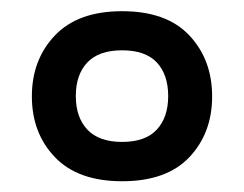

<svg xmlns="http://www.w3.org/2000/svg" viewBox="-20 -745 445 350"><path d="M202.6 -414.6Q122.1 -414.6 80.1 -458.5Q38.1 -502.4 38.1 -569.3Q38.1 -636.2 80.1 -680.4Q122.1 -724.6 202.6 -724.6Q283.7 -724.6 325.2 -680.4Q366.7 -636.2 366.7 -569.3Q366.7 -502.4 325.2 -458.5Q283.7 -414.6 202.6 -414.6ZM202.6 -486.3Q245.1 -486.3 265.9 -508.8Q286.6 -531.2 286.6 -569.8Q286.6 -608.9 265.9 -631.1Q245.1 -653.3 202.6 -653.3Q160.2 -653.3 139.2 -631.1Q118.2 -608.9 118.2 -569.8Q118.2 -531.2 139.2 -508.8Q160.2 -486.3 202.6 -486.3Z"/></svg>

Font: Monda Medium
Style: Regular
Weight: 500
Designer: Vernon Adams
Foundry: Vernon Adams
Version: Version 2.200